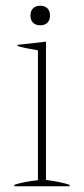

<svg xmlns="http://www.w3.org/2000/svg" viewBox="-20 -648 292 668"><path d="M86 -594Q86 -610 95 -619Q104 -628 120 -628Q136 -628 145 -619Q154 -610 154 -594Q154 -578 145 -569Q136 -560 120 -560Q104 -560 95 -569Q86 -578 86 -594ZM30 -5Q63 -16 112 -21V-473Q62 -481 41 -488V-492L140 -503V-22Q193 -15 222 -5V0H30Z"/></svg>

Font: Trirong Thin
Style: Regular
Weight: 250
Designer: Katatrad Team
Foundry: CadsonDemak
Version: Version 1.001